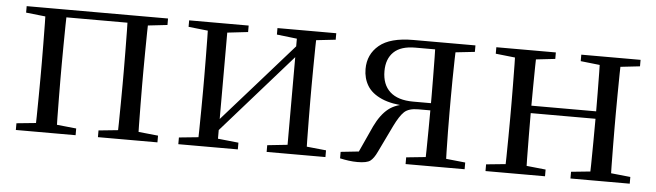

<svg xmlns="http://www.w3.org/2000/svg" viewBox="-40 -652 2724 797"><g transform="rotate(5 1322.5 -253.5)"><path d="M123 0Q124 -24 124.5 -65Q125 -106 125.5 -150Q126 -194 126 -229V-288Q126 -322 125.5 -366Q125 -410 124.5 -451Q124 -492 123 -516H212Q211 -492 210.5 -451Q210 -410 209.5 -366Q209 -322 209 -288V-229Q209 -194 209.5 -150Q210 -106 210.5 -65Q211 -24 212 0ZM465 0Q466 -24 466.5 -65Q467 -106 467.5 -150Q468 -194 468 -229V-288Q468 -322 467.5 -366Q467 -410 466.5 -451Q466 -492 465 -516H552Q551 -492 550.5 -451Q550 -410 549.5 -366Q549 -322 549 -288V-229Q549 -194 549.5 -150Q550 -106 550.5 -65Q551 -24 552 0ZM43 0V-28L153 -39H185L292 -28V0ZM385 0V-28L493 -39H526L633 -28V0ZM43 -489V-516H167V-477H153ZM509 -477V-516H632V-489L526 -477ZM167 -484V-516H509V-484Z M720 0V-28L829 -39H863L968 -28V0ZM1088 0V-28L1191 -39H1225L1333 -28V0ZM800 0Q801 -24 801.5 -65Q802 -106 802.5 -150Q803 -194 803 -229V-288Q803 -322 802.5 -366Q802 -410 801.5 -451Q801 -492 800 -516H882V0ZM859 -47 824 -66H835L1012 -266L1193 -471L1227 -451H1215L1037 -249ZM1172 0V-516H1253Q1252 -492 1251.5 -451Q1251 -410 1250.5 -366Q1250 -322 1250 -288V-229Q1250 -194 1250.5 -150Q1251 -106 1251.5 -65Q1252 -24 1253 0ZM720 -489V-516H968V-489L864 -477H830ZM1088 -489V-516H1333V-489L1226 -477H1191Z M1654 -516H1913V-489L1804 -477L1790 -485H1665Q1605 -485 1575.5 -456.5Q1546 -428 1546 -377Q1546 -321 1579 -291Q1612 -261 1676 -261H1790V-231H1700Q1660 -231 1641.5 -213.5Q1623 -196 1602 -153L1548 -41Q1535 -13 1520.5 -2Q1506 9 1467 9Q1449 9 1430.5 6.5Q1412 4 1394 0V-27L1506 -39L1460 -15L1519 -144Q1543 -194 1574.5 -219Q1606 -244 1661 -249L1656 -240Q1588 -242 1546 -260.5Q1504 -279 1485.5 -309.5Q1467 -340 1467 -379Q1467 -440 1512.5 -478Q1558 -516 1654 -516ZM1747 0Q1748 -24 1748.5 -65.5Q1749 -107 1749.5 -154Q1750 -201 1750 -240V-288Q1750 -322 1749.5 -366Q1749 -410 1748.5 -451Q1748 -492 1747 -516H1834Q1833 -492 1832 -451Q1831 -410 1830.5 -366Q1830 -322 1830 -288V-229Q1830 -194 1830.5 -150Q1831 -106 1832 -65Q1833 -24 1834 0ZM1667 0V-28L1774 -39H1807L1913 -28V0Z M2080 0Q2081 -24 2081.5 -65Q2082 -106 2082.5 -150Q2083 -194 2083 -229V-288Q2083 -322 2082.5 -366Q2082 -410 2081.5 -451Q2081 -492 2080 -516H2169Q2168 -492 2167.5 -450.5Q2167 -409 2166.5 -363Q2166 -317 2166 -280V-260Q2166 -210 2166.5 -159Q2167 -108 2167.5 -66Q2168 -24 2169 0ZM2432 0Q2434 -24 2434.5 -66Q2435 -108 2435.5 -159Q2436 -210 2436 -260V-280Q2436 -317 2435.5 -363Q2435 -409 2434.5 -450.5Q2434 -492 2432 -516H2521Q2520 -492 2519.5 -451Q2519 -410 2518.5 -366Q2518 -322 2518 -288V-229Q2518 -194 2518.5 -150Q2519 -106 2519.5 -65Q2520 -24 2521 0ZM2000 0V-28L2110 -39H2142L2248 -28V0ZM2000 -489V-516H2248V-489L2142 -477H2110ZM2354 0V-28L2462 -39H2495L2601 -28V0ZM2354 -489V-516H2601V-489L2495 -477H2462ZM2124 -256V-287H2477V-256Z"/></g></svg>

Font: Noto Serif TC
Style: Regular
Weight: 400
Designer: Ryoko NISHIZUKA  (kana & ideographs); Frank Grießhammer (Latin, Greek & Cyrillic); Wenlong ZHANG  (bopomofo); Sandoll Co
Foundry: Adobe
Version: Version 2.003-H1;hotconv 1.1.1;makeotfexe 2.6.0